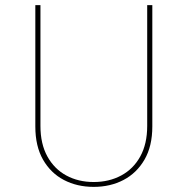

<svg xmlns="http://www.w3.org/2000/svg" viewBox="-20 -722 733 750"><path d="M138 -230Q138 -160 165 -111Q192 -62 239 -36.5Q286 -11 346 -11Q406 -11 453.5 -36.5Q501 -62 528 -111Q555 -160 555 -230V-702H575V-228Q575 -151 544.5 -98.5Q514 -46 462.5 -19Q411 8 346 8Q281 8 229.5 -19Q178 -46 148 -98.5Q118 -151 118 -228V-702H138Z"/></svg>

Font: Josefin Sans Thin Thin
Style: Regular
Weight: 250
Version: Version 2.001